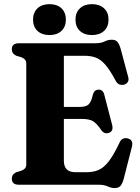

<svg xmlns="http://www.w3.org/2000/svg" viewBox="-20 -914 692 950"><path d="M38.5 -670.5Q38.5 -700 73.5 -700H451.5Q480.5 -700 497.5 -708.8Q514.5 -717.5 533 -717.5Q551.5 -717.5 560.8 -707Q570 -696.5 577 -672.5L614.5 -532.5Q618.5 -518 612.2 -508.2Q606 -498.5 593.5 -495Q580.5 -492 569.5 -496.8Q558.5 -501.5 551 -517Q523.5 -568.5 500.5 -594.5Q477.5 -620.5 453.5 -629.2Q429.5 -638 399 -638H296V-385H375Q406 -385 419 -398Q432 -411 439.5 -445.5Q446 -470 467.5 -470.5Q489.5 -471 496 -445.5L535 -295.5Q542.5 -264.5 518.5 -256.5Q496 -249 481 -270.5Q458.5 -303.5 440 -314.5Q421.5 -325.5 385.5 -325.5H296V-119Q296 -62 352.5 -62H409.5Q442.5 -62 468.2 -73.2Q494 -84.5 518.2 -115.8Q542.5 -147 571 -207.5Q582.5 -235 610.5 -229.5Q642 -222.5 632.5 -187L592 -28.5Q585.5 -5 576 5.8Q566.5 16.5 547.5 16.5Q530 16.5 512.8 8.2Q495.5 0 466 0H73.5Q38.5 0 38.5 -29.5Q38.5 -52 61 -62L85 -69Q97 -73.5 103.5 -80.8Q110 -88 110 -101.5V-598.5Q110 -612 103.5 -619.2Q97 -626.5 85 -631L61 -638Q38.5 -648 38.5 -670.5ZM225 -740.5Q187.5 -740.5 165.5 -761Q143.5 -781.5 143.5 -817Q143.5 -852 165.5 -872.8Q187.5 -893.5 225 -893.5Q262.5 -893.5 284.2 -872.8Q306 -852 306 -817Q306 -782 284.2 -761.2Q262.5 -740.5 225 -740.5ZM434.5 -740.5Q397.5 -740.5 375.5 -761Q353.5 -781.5 353.5 -817Q353.5 -852 375.5 -872.8Q397.5 -893.5 434.5 -893.5Q473 -893.5 495 -872.8Q517 -852 517 -817Q517 -782 495 -761.2Q473 -740.5 434.5 -740.5Z"/></svg>

Font: Fraunces 72pt Soft
Style: Bold
Weight: 700
Version: Version 1.000;[b76b70a41]